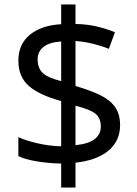

<svg xmlns="http://www.w3.org/2000/svg" viewBox="-20 -779 612 857"><path d="M253 -49Q198 -50 146 -58.5Q94 -67 62 -82V-167Q96 -151 149 -139Q202 -127 253 -126V-328Q154 -355 108 -396Q62 -437 62 -508Q62 -582 113.5 -624Q165 -666 253 -671V-759H317V-672Q370 -671 413.5 -660.5Q457 -650 493 -635L466 -561Q434 -574 395.5 -583.5Q357 -593 317 -596V-395Q383 -376 427 -354.5Q471 -333 493.5 -301.5Q516 -270 516 -220Q516 -150 464 -106.5Q412 -63 317 -53V58H253ZM253 -594Q199 -590 173.5 -569Q148 -548 148 -515Q148 -475 170.5 -453.5Q193 -432 253 -417ZM317 -131Q376 -137 403 -158.5Q430 -180 430 -214Q430 -252 406 -271.5Q382 -291 317 -307Z"/></svg>

Font: Noto Sans Tirhuta
Style: Regular
Weight: 400
Designer: Monotype Design Team
Foundry: Monotype Imaging Inc.
Version: Version 2.003; ttfautohint (v1.8.4.7-5d5b)